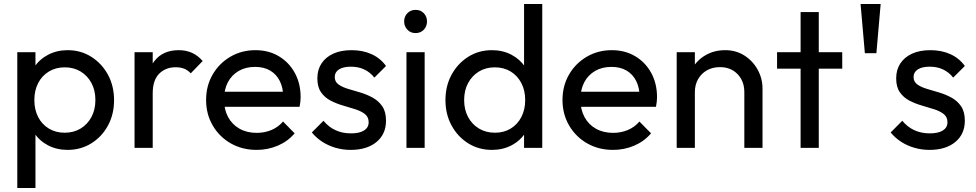

<svg xmlns="http://www.w3.org/2000/svg" viewBox="-20 -734 4844 953"><path d="M315.8 10Q261.5 10 218.4 -12.6Q175.2 -35.2 149.2 -75.1Q123.2 -115 120.2 -166.2V-309Q123.2 -360.8 149.8 -400.5Q176.2 -440.2 219.5 -462.6Q262.8 -485 315.8 -485Q381 -485 433.2 -452Q485.5 -419 515.9 -363Q546.2 -307 546.2 -236.5Q546.2 -167 516 -111.1Q485.8 -55.2 433.4 -22.6Q381 10 315.8 10ZM65.8 199V-475H156V-350.2L139.2 -234.8L156 -119.2V199ZM300.8 -75.2Q345.8 -75.2 380 -95.9Q414.2 -116.5 433.9 -153.2Q453.5 -190 453.5 -237.5Q453.5 -285.2 433.9 -321.9Q414.2 -358.5 380.1 -379.1Q346 -399.8 301.5 -399.8Q257 -399.8 222.8 -379.1Q188.5 -358.5 169.5 -321.9Q150.5 -285.2 150.5 -237.2Q150.5 -189.8 169.4 -153.1Q188.2 -116.5 222.4 -95.9Q256.5 -75.2 300.8 -75.2Z M647.8 0V-475H738V0ZM738 -270.5 704.2 -286.2Q704.2 -376.5 746.2 -430.8Q788.2 -485 867.2 -485Q902.8 -485 931.9 -472.2Q961 -459.5 986 -431.2L926.8 -370Q911.8 -386.2 893.6 -393.2Q875.5 -400.2 851.8 -400.2Q802 -400.2 770 -368.1Q738 -336 738 -270.5Z M1253.8 10Q1182.5 10 1125.8 -22.2Q1069 -54.5 1036 -110.9Q1003 -167.2 1003 -237.8Q1003 -308 1035.4 -363.9Q1067.8 -419.8 1123.5 -452.4Q1179.2 -485 1247.8 -485Q1313.5 -485 1364 -454.9Q1414.5 -424.8 1443.4 -372Q1472.2 -319.2 1472.2 -251.5Q1472.2 -241.5 1471 -230Q1469.8 -218.5 1467 -204H1066.2V-278.8H1419.2L1386.2 -250Q1385.8 -297.8 1369 -331.5Q1352.2 -365.2 1321.2 -383.6Q1290.2 -402 1246 -402Q1199.5 -402 1164.9 -381.9Q1130.2 -361.8 1111.1 -325.8Q1092 -289.8 1092 -240.5Q1092 -190.8 1112.1 -153.2Q1132.2 -115.8 1169 -95.1Q1205.8 -74.5 1254 -74.5Q1293.8 -74.5 1327.5 -88.8Q1361.2 -103 1384.8 -130.8L1442.5 -72.2Q1408.5 -32.2 1359.1 -11.1Q1309.8 10 1253.8 10Z M1720.5 10Q1681.2 10 1645.4 -0.5Q1609.5 -11 1579.8 -30.2Q1550 -49.5 1527.8 -76.5L1585.5 -134.5Q1611.8 -103 1645.9 -87.5Q1680 -72 1722.2 -72Q1764.2 -72 1787 -86.4Q1809.8 -100.8 1809.8 -127.2Q1809.8 -153.2 1791.4 -167.8Q1773 -182.2 1743.9 -191.6Q1714.8 -201 1682.5 -210.2Q1650.2 -219.5 1621.1 -234.5Q1592 -249.5 1573.6 -275.9Q1555.2 -302.2 1555.2 -345Q1555.2 -388 1575.9 -419.2Q1596.5 -450.5 1634.4 -467.8Q1672.2 -485 1724.8 -485Q1780.5 -485 1824.1 -465.2Q1867.8 -445.5 1896 -406.5L1838.2 -348.8Q1817.5 -375.2 1788.2 -389.1Q1759 -403 1721.8 -403Q1683 -403 1662.2 -389.2Q1641.5 -375.5 1641.5 -352Q1641.5 -328.2 1659.9 -315Q1678.2 -301.8 1707.4 -293Q1736.5 -284.2 1768.8 -274.8Q1801 -265.2 1830.1 -249.2Q1859.2 -233.2 1877.6 -206.2Q1896 -179.2 1896 -135Q1896 -68.2 1848.6 -29.1Q1801.2 10 1720.5 10Z M1997.5 0V-475H2087.8V0ZM2042.5 -569.8Q2018.2 -569.8 2002.1 -586.5Q1986 -603.2 1986 -627.5Q1986 -652 2002.1 -668.5Q2018.2 -685 2042.5 -685Q2067.8 -685 2083.6 -668.5Q2099.5 -652 2099.5 -627.5Q2099.5 -603.2 2083.6 -586.5Q2067.8 -569.8 2042.5 -569.8Z M2421.5 10Q2356.2 10 2304 -22.6Q2251.8 -55.2 2221.4 -111.1Q2191 -167 2191 -236.7Q2191 -307.3 2221.4 -363.2Q2251.8 -419 2304 -452Q2356.2 -485 2421.5 -485Q2475.2 -485 2518.1 -462.6Q2561 -440.2 2587.6 -400.5Q2614.2 -360.8 2617 -309V-166.2Q2614 -115 2588 -75.1Q2562 -35.2 2518.9 -12.6Q2475.8 10 2421.5 10ZM2436.5 -75.2Q2481.5 -75.2 2515.2 -96Q2548.8 -116.7 2567.8 -153.2Q2586.8 -189.8 2586.8 -237.2Q2586.8 -285.5 2567.6 -321.9Q2548.4 -358.4 2514.7 -379.1Q2481 -399.8 2436.1 -399.8Q2391.2 -399.8 2357.2 -379Q2323.1 -358.2 2303.4 -321.7Q2283.8 -285.2 2283.8 -237.5Q2283.8 -190 2303.3 -153.3Q2322.9 -116.6 2357.5 -95.9Q2392.1 -75.2 2436.5 -75.2ZM2671.5 0H2581.2V-127.5L2598 -243.8L2581.2 -358.5V-714H2671.5Z M3022.8 10Q2951.5 10 2894.8 -22.2Q2838 -54.5 2805 -110.9Q2772 -167.2 2772 -237.8Q2772 -308 2804.4 -363.9Q2836.8 -419.8 2892.5 -452.4Q2948.2 -485 3016.8 -485Q3082.5 -485 3133 -454.9Q3183.5 -424.8 3212.4 -372Q3241.2 -319.2 3241.2 -251.5Q3241.2 -241.5 3240 -230Q3238.8 -218.5 3236 -204H2835.2V-278.8H3188.2L3155.2 -250Q3154.8 -297.8 3138 -331.5Q3121.2 -365.2 3090.2 -383.6Q3059.2 -402 3015 -402Q2968.5 -402 2933.9 -381.9Q2899.2 -361.8 2880.1 -325.8Q2861 -289.8 2861 -240.5Q2861 -190.8 2881.1 -153.2Q2901.2 -115.8 2938 -95.1Q2974.8 -74.5 3023 -74.5Q3062.8 -74.5 3096.5 -88.8Q3130.2 -103 3153.8 -130.8L3211.5 -72.2Q3177.5 -32.2 3128.1 -11.1Q3078.8 10 3022.8 10Z M3674.5 0V-276.5Q3674.5 -331.2 3640.9 -366Q3607.2 -400.8 3553.4 -400.8Q3516.8 -400.8 3488.8 -384.9Q3460.8 -369 3444.9 -341Q3429 -313 3429 -276.8L3391.5 -297.8Q3391.5 -352 3415.9 -394.1Q3440.2 -436.2 3482.9 -460.6Q3525.6 -485 3579.5 -485Q3633.5 -485 3675.4 -458.1Q3717.2 -431.2 3741 -387.6Q3764.8 -344 3764.8 -294.5V0ZM3338.8 0V-475H3429V0Z M3953.8 0V-674H4044V0ZM3837 -393.2V-475H4160.5V-393.2Z M4272.8 -470 4251.5 -714H4351.2L4330 -470Z M4593.5 10Q4554.2 10 4518.4 -0.5Q4482.5 -11 4452.8 -30.2Q4423 -49.5 4400.8 -76.5L4458.5 -134.5Q4484.8 -103 4518.9 -87.5Q4553 -72 4595.2 -72Q4637.2 -72 4660 -86.4Q4682.8 -100.8 4682.8 -127.2Q4682.8 -153.2 4664.4 -167.8Q4646 -182.2 4616.9 -191.6Q4587.8 -201 4555.5 -210.2Q4523.2 -219.5 4494.1 -234.5Q4465 -249.5 4446.6 -275.9Q4428.2 -302.2 4428.2 -345Q4428.2 -388 4448.9 -419.2Q4469.5 -450.5 4507.4 -467.8Q4545.2 -485 4597.8 -485Q4653.5 -485 4697.1 -465.2Q4740.8 -445.5 4769 -406.5L4711.2 -348.8Q4690.5 -375.2 4661.2 -389.1Q4632 -403 4594.8 -403Q4556 -403 4535.2 -389.2Q4514.5 -375.5 4514.5 -352Q4514.5 -328.2 4532.9 -315Q4551.2 -301.8 4580.4 -293Q4609.5 -284.2 4641.8 -274.8Q4674 -265.2 4703.1 -249.2Q4732.2 -233.2 4750.6 -206.2Q4769 -179.2 4769 -135Q4769 -68.2 4721.6 -29.1Q4674.2 10 4593.5 10Z"/></svg>

Font: Outfit Thin
Style: Regular
Weight: 100
Designer: Rodrigo Fuenzalida
Foundry: fragTYPE
Version: Version 1.100;gftools[0.9.27]